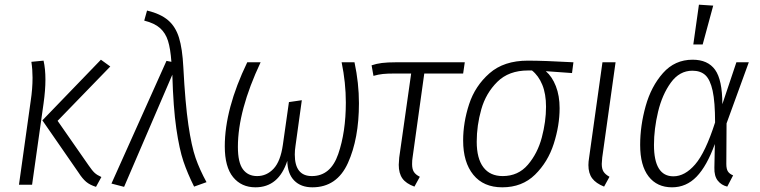

<svg xmlns="http://www.w3.org/2000/svg" viewBox="-20 -789 3246 820"><path d="M316 -51 161 -275 411 -534 451 -505 226 -273 359 -82Q374 -60 384.5 -50.5Q395 -41 413 -33L390 9Q364 1 348 -12.5Q332 -26 316 -51ZM111 -357Q119 -410 119 -457Q119 -492 114 -525L166 -530Q174 -495 174 -449Q174 -404 166 -347L117 0H61Z M763 -502Q771 -348 784.5 -256Q798 -164 815.5 -114Q833 -64 862 -11L809 8Q781 -48 763.5 -99.5Q746 -151 733 -240Q720 -329 716 -470L510 9L456 -5L691 -529L712 -525Q708 -581 697.5 -614.5Q687 -648 663.5 -669Q640 -690 596 -701L608 -744Q666 -730 698 -702.5Q730 -675 744.5 -628Q759 -581 763 -502Z M940 -164Q940 -324 1036 -523H1093Q996 -317 996 -162Q996 -95 1017.5 -66Q1039 -37 1078 -37Q1119 -37 1148.5 -68.5Q1178 -100 1188 -170L1214 -353L1269 -361L1242 -166Q1239 -147 1239 -129Q1239 -37 1312 -37Q1392 -37 1424.5 -131Q1457 -225 1457 -351Q1457 -436 1439 -523H1494Q1513 -434 1513 -348Q1513 -197 1466 -93Q1419 11 1314 11Q1265 11 1236.5 -18Q1208 -47 1207 -102Q1170 11 1071 11Q1011 11 975.5 -32.5Q940 -76 940 -164Z M1742 -116Q1740 -105 1740 -88Q1740 -67 1747.5 -55Q1755 -43 1773 -34L1750 8Q1714 -5 1698.5 -27Q1683 -49 1683 -85Q1683 -94 1685 -116L1736 -475H1664Q1634 -475 1615 -473Q1596 -471 1575 -465L1567 -510Q1587 -517 1611 -520Q1635 -523 1671 -523H1965L1958 -475H1792Z M1958 -189Q1958 -266 1983.5 -344Q2009 -422 2070.5 -476Q2132 -530 2234 -530Q2303 -530 2429 -523L2423 -477L2311 -485Q2338 -462 2354 -421Q2370 -380 2370 -327Q2370 -253 2345 -175Q2320 -97 2265 -43Q2210 11 2125 11Q2045 11 2001.5 -42.5Q1958 -96 1958 -189ZM2312 -333Q2312 -388 2296 -427Q2280 -466 2252 -488H2235Q2153 -488 2104 -439.5Q2055 -391 2035.5 -322Q2016 -253 2016 -184Q2016 -112 2044.5 -74.5Q2073 -37 2127 -37Q2193 -37 2234.5 -85.5Q2276 -134 2294 -202Q2312 -270 2312 -333Z M2552 -116Q2550 -96 2550 -89Q2550 -68 2557.5 -56Q2565 -44 2583 -34L2560 8Q2525 -6 2509 -27.5Q2493 -49 2493 -84Q2493 -98 2496 -116L2553 -523H2609Z M3065 -344 3125 -523H3178L3083 -262L3082 -89Q3082 -67 3089 -56.5Q3096 -46 3111 -40L3086 8Q3061 2 3045.5 -17.5Q3030 -37 3031 -73L3033 -174Q2999 -80 2955 -34.5Q2911 11 2850 11Q2786 11 2750 -35.5Q2714 -82 2714 -170Q2714 -252 2737.5 -336Q2761 -420 2811.5 -477Q2862 -534 2938 -534Q3003 -534 3034 -491Q3065 -448 3065 -344ZM2773 -170Q2773 -36 2856 -36Q2905 -36 2949 -87Q2993 -138 3034 -266Q3034 -354 3023.5 -401.5Q3013 -449 2992.5 -468Q2972 -487 2937 -487Q2882 -487 2845 -436Q2808 -385 2790.5 -311.5Q2773 -238 2773 -170ZM2965 -769 3026 -765 2981 -599H2941Z"/></svg>

Font: Fira Sans Condensed Light
Style: Italic
Weight: 300
Width: 3
Italic angle: -8°
Designer: Carrois Corporate & Edenspiekermann AG
Foundry: Carrois Corporate GbR & Edenspiekermann AG
Version: Version 4.203